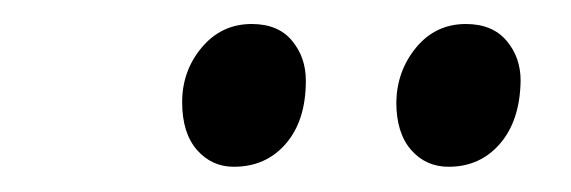

<svg xmlns="http://www.w3.org/2000/svg" viewBox="-20 -722 464 156"><path d="M170 -586.5Q152 -586.5 140 -600.2Q128 -614 128 -639Q128 -664.5 144 -683.5Q160 -702.5 184.5 -702.5Q206 -702.5 217.2 -689Q228.5 -675.5 228.5 -656.5Q228.5 -624 212.2 -605.2Q196 -586.5 170 -586.5ZM344.5 -586.5Q326 -586.5 314 -600.2Q302 -614 302 -639Q302.5 -664.5 318.2 -683.5Q334 -702.5 358.5 -702.5Q380 -702.5 391.5 -689Q403 -675.5 403 -656.5Q402.5 -624 386.2 -605.2Q370 -586.5 344.5 -586.5Z"/></svg>

Font: Merriweather 120pt Light
Style: Italic
Weight: 300
Italic angle: -7.8°
Version: Version 2.101